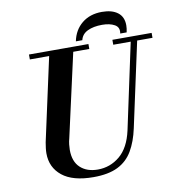

<svg xmlns="http://www.w3.org/2000/svg" viewBox="-98 -1013 1035 1113"><g transform="rotate(-10 419.5 -456.5)"><path d="M363 11Q241 11 179 -39Q117 -89 117 -172Q117 -186 119 -202.5Q121 -219 124 -236L237 -754H379L263 -236Q258 -218 256 -200Q254 -182 254 -168Q254 -99 292.5 -63.5Q331 -28 395 -28Q468 -28 524.5 -75Q581 -122 603 -221L717 -754H755L641 -227Q625 -152 593.5 -98Q562 -44 506.5 -16.5Q451 11 363 11ZM117 -725V-754H467V-725ZM608 -725V-754H839V-725ZM398 -782Q411 -847 458 -885.5Q505 -924 576 -924Q635 -924 668.5 -898.5Q702 -873 702 -823Q702 -805 697 -782H659Q666 -818 637.5 -834Q609 -850 564 -850Q513 -850 478.5 -833.5Q444 -817 436 -782Z"/></g></svg>

Font: Libre Bodoni SemiBold
Style: Italic
Weight: 600
Italic angle: -13°
Version: Version 2.003